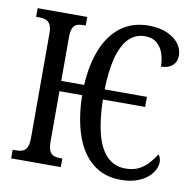

<svg xmlns="http://www.w3.org/2000/svg" viewBox="-81 -807 910 899"><g transform="rotate(10 374.0 -357.0)"><path d="M549 10Q471 10 416.5 -34Q362 -78 334 -158.5Q306 -239 304 -349H196V-111Q196 -82 202.5 -67Q209 -52 221.5 -46.5Q234 -41 251 -41H264V0H28V-41H47Q64 -41 76.5 -46.5Q89 -52 96 -67Q103 -82 103 -111V-605Q103 -634 95.5 -648.5Q88 -663 74.5 -668Q61 -673 43 -673H28V-714H264V-673H251Q234 -673 221.5 -668Q209 -663 202.5 -648Q196 -633 196 -604V-398H305Q310 -496 340 -569.5Q370 -643 424 -683.5Q478 -724 555 -724Q606 -724 642.5 -708Q679 -692 698.5 -666.5Q718 -641 718 -610Q718 -580 698 -562.5Q678 -545 644 -545Q644 -577 634.5 -606Q625 -635 603.5 -653.5Q582 -672 547 -672Q500 -672 468.5 -639Q437 -606 421 -543.5Q405 -481 403 -394H604V-346H403Q405 -252 422 -185Q439 -118 474 -82Q509 -46 563 -46Q599 -46 625 -59Q651 -72 670 -93Q689 -114 704 -138Q709 -134 712.5 -124Q716 -114 716 -103Q716 -86 706.5 -66.5Q697 -47 676.5 -29.5Q656 -12 624.5 -1Q593 10 549 10Z"/></g></svg>

Font: Noto Serif ExtraCondensed
Style: Regular
Weight: 400
Width: 2
Designer: Monotype Design Team
Foundry: Monotype Imaging Inc.
Version: Version 2.013